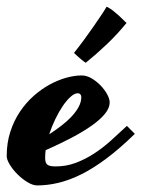

<svg xmlns="http://www.w3.org/2000/svg" viewBox="-90 -523 426 578"><path d="M315.9 -120.1Q271 -76.2 231.2 -46.4Q191.4 -16.6 155.3 1.5Q119.1 19.5 86.2 27.3Q53.2 35.2 22 35.2Q8.8 35.2 -7.3 25.4Q-23.4 15.6 -37.4 1.7Q-51.3 -12.2 -60.5 -27.3Q-69.8 -42.5 -69.8 -53.2Q-69.8 -93.3 -58.8 -126.7Q-47.9 -160.2 -29.8 -187Q-11.7 -213.9 11.5 -234.4Q34.7 -254.9 59.8 -268.6Q85 -282.2 109.9 -289.1Q134.8 -295.9 155.8 -295.9Q170.9 -295.9 185.8 -287.1Q200.7 -278.3 212.9 -265.6Q225.1 -252.9 232.7 -239Q240.2 -225.1 240.2 -214.8Q240.2 -198.2 226.3 -180.9Q212.4 -163.6 187 -145.5Q161.6 -127.4 126 -108.6Q90.3 -89.8 47.4 -70.8Q45.9 -59.1 45.9 -47.9Q45.9 -32.7 52.5 -27.3Q59.1 -22 77.1 -22Q109.4 -22 137.9 -32.7Q166.5 -43.5 192.9 -60.5Q219.2 -77.6 243.7 -99.6Q268.1 -121.6 292 -144ZM144 -242.2Q134.3 -242.2 122.6 -231.7Q110.8 -221.2 99.1 -204.1Q87.4 -187 76.7 -164.8Q65.9 -142.6 58.1 -118.7Q76.2 -130.4 93.5 -143.6Q110.8 -156.7 124.5 -171.1Q138.2 -185.5 146.5 -200.7Q154.8 -215.8 154.8 -231Q154.8 -235.4 152.1 -238.8Q149.4 -242.2 144 -242.2ZM291 -454.1Q263.7 -420.4 231.9 -390.1Q200.2 -359.9 168 -334Q165.5 -335.4 160.4 -339.4Q155.3 -343.3 149.9 -348.1Q144.5 -353 139.6 -357.2Q134.8 -361.3 132.8 -363.8Q145 -378.9 160.2 -399.4Q175.3 -419.9 189.5 -440.2Q203.6 -460.4 214.8 -477.3Q226.1 -494.1 231 -502.9Q241.2 -498 250.7 -490.5Q260.3 -482.9 268.3 -475.6Q276.4 -468.3 282.2 -462.2Q288.1 -456.1 291 -454.1Z"/></svg>

Font: Yesteryear
Style: Regular
Weight: 400
Designer: Astigmatic (AOETI)
Foundry: Astigmatic (AOETI)
Version: Version 1.000